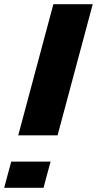

<svg xmlns="http://www.w3.org/2000/svg" viewBox="-20 -895 462 915"><path d="M0 0H187.5Q192.9 -21 204.1 -62.5Q215.3 -104 221.2 -125H33.7Q27.8 -104 16.6 -62.5Q5.4 -21 0 0ZM66.9 -250H254.4Q282.2 -354 338.1 -562.5Q394 -771 421.9 -875H234.4Q206.5 -771 150.6 -562.5Q94.7 -354 66.9 -250Z"/></svg>

Font: Faithful 32x
Style: SemiboldOblique
Weight: 400
Foundry: Faithful Resource Pack
Version: Version 1.0; January 27, 2023